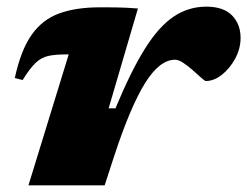

<svg xmlns="http://www.w3.org/2000/svg" viewBox="-20 -557 743 577"><path d="M186.5 -393.5H179Q146.5 -393.5 125.5 -389Q104.5 -384.5 87.2 -368.2Q70 -352 48 -316.5L24.5 -322.5Q42.5 -406 74.8 -452Q107 -498 157.5 -516.5Q208 -535 280 -535Q308 -535 326 -534.8Q344 -534.5 359.5 -533.8Q375 -533 394.5 -531.5L306.5 -231.5H327Q373.5 -343.5 415.5 -410.5Q457.5 -477.5 502 -507.2Q546.5 -537 600 -537Q651.5 -537 677.2 -510.8Q703 -484.5 703 -443Q703 -411 687 -381.2Q671 -351.5 647 -332.5Q623 -313.5 598.5 -313.5Q595.5 -313.5 582.8 -325Q570 -336.5 557 -348Q544 -359.5 530.2 -368.5Q516.5 -377.5 506 -377.5Q459.5 -377.5 415.5 -306.5Q371.5 -235.5 323 -87.5L294.5 0H65.5Z"/></svg>

Font: Newsreader 6pt ExtraBold
Style: Italic
Weight: 800
Italic angle: -17°
Designer: Hugues Gentile
Foundry: Production Type
Version: Version 1.003; ttfautohint (v1.8.3)